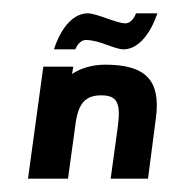

<svg xmlns="http://www.w3.org/2000/svg" viewBox="-20 -268 260 288"><path d="M109 -208C129 -208 152 -194 165 -194C200 -194 216 -248 216 -248H184C184 -248 179 -233 168 -233C155 -233 125 -248 112 -248C76 -248 61 -194 61 -194H93C93 -194 98 -208 109 -208ZM82 0 93 -80C97 -113 108 -125 132 -125C156 -125 161 -113 157 -80L146 0H202L214 -92C221 -147 199 -171 138 -171C117 -171 100 -165 88 -157L90 -168H45L22 0Z"/></svg>

Font: Hussar Tani
Style: DwaKurs
Weight: 700
Foundry: Cannot Into Space Fonts
Version: Version 0.92